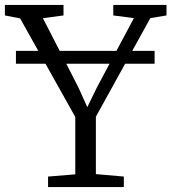

<svg xmlns="http://www.w3.org/2000/svg" viewBox="-29 -763 699 783"><path d="M278 -52V-286L53 -688L-9 -700V-743H230V-700L146 -689L291 -406L327 -326L366 -406L517 -689L433 -700V-743H650V-700L584 -689L362 -287V-53L476 -43V0H167V-43ZM601.5 -555.5V-503H36V-555.5Z"/></svg>

Font: Merriweather Light 18pt Light
Style: Regular
Weight: 300
Version: Version 2.100